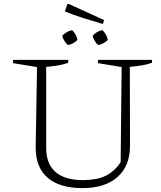

<svg xmlns="http://www.w3.org/2000/svg" viewBox="-20 -956 827 985"><path d="M403 9Q286 9 224.5 -44Q163 -97 163 -199L170 -612L47 -632V-649H330V-634Q309 -626 281.5 -621Q254 -616 217 -613V-197Q217 -116 264.5 -74Q312 -32 406 -32Q476 -32 521 -53.5Q566 -75 599 -124L604 -612L483 -632V-649H760V-634Q738 -626 710 -621Q682 -616 646 -613L647 -209Q647 -105 583 -48Q519 9 403 9ZM508 -833Q459 -847 410 -862.5Q361 -878 313 -897L325 -934L332 -936L514 -853ZM328 -725Q318 -734 310 -747Q302 -760 299 -772Q309 -783 322.5 -791Q336 -799 350 -801Q361 -791 368 -778Q375 -765 377 -751Q369 -742 355.5 -734.5Q342 -727 328 -725ZM484 -725Q473 -734 465.5 -747Q458 -760 455 -772Q464 -783 477.5 -791Q491 -799 506 -801Q516 -791 523.5 -778Q531 -765 533 -751Q524 -742 510.5 -734.5Q497 -727 484 -725Z"/></svg>

Font: Piazzolla Thin Thin
Style: Regular
Weight: 250
Version: Version 2.005